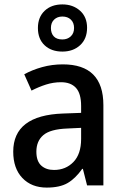

<svg xmlns="http://www.w3.org/2000/svg" viewBox="-20 -841 562 871"><path d="M265 -549Q449 -549 449 -364V0H375L356 -75H353Q322 -31 286.5 -10.5Q251 10 192 10Q123 10 81.5 -33.5Q40 -77 40 -153Q40 -318 266 -326L348 -329V-360Q348 -417 324.5 -442.5Q301 -468 257 -468Q222 -468 189 -457.5Q156 -447 123 -430L90 -504Q126 -524 171 -536.5Q216 -549 265 -549ZM285 -258Q208 -255 176.5 -228Q145 -201 145 -153Q145 -110 167 -90Q189 -70 225 -70Q278 -70 313 -106Q348 -142 348 -211V-261ZM263 -607Q213 -607 182.5 -635.5Q152 -664 152 -714Q152 -763 182.5 -792Q213 -821 263 -821Q311 -821 343 -792.5Q375 -764 375 -715Q375 -665 343.5 -636Q312 -607 263 -607ZM263 -662Q286 -662 301 -676Q316 -690 316 -714Q316 -738 301.5 -752Q287 -766 263 -766Q240 -766 225.5 -752Q211 -738 211 -714Q211 -690 224 -676Q237 -662 263 -662Z"/></svg>

Font: Noto Sans Malayalam SemiCondensed Medium
Style: Regular
Weight: 500
Width: 4
Designer: Jelle Bosma - Monotype Design Team
Foundry: Monotype Imaging Inc.
Version: Version 2.104; ttfautohint (v1.8.4.7-5d5b)